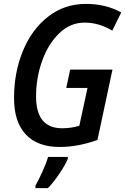

<svg xmlns="http://www.w3.org/2000/svg" viewBox="-20 -744 642 985"><path d="M52 -241Q52 -371 97 -481.5Q142 -592 226 -658Q310 -724 421 -724Q523 -724 602 -680L556 -587Q487 -628 414 -628Q341 -628 284.5 -574Q228 -520 196.5 -432.5Q165 -345 165 -249Q165 -86 299 -86Q346 -86 387 -99L429 -293H320L340 -387H557L480 -26Q380 10 286 10Q172 10 112 -54.5Q52 -119 52 -241ZM162 208Q179 178 198.5 134.5Q218 91 227 61H328V71Q315 102 285 146.5Q255 191 226 221H162Z"/></svg>

Font: Noto Sans UI NarrowMedium
Style: Italic
Weight: 500
Width: 4
Italic angle: -12°
Designer: Monotype Design Team
Foundry: Monotype Imaging Inc.
Version: Version 1.001